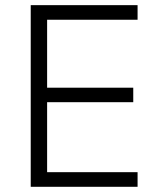

<svg xmlns="http://www.w3.org/2000/svg" viewBox="-20 -718 616 738"><path d="M98.1 0V-698.2H508.8V-642.1H161.1V-380.9H492.2V-325.2H161.1V-56.2H508.8V0Z"/></svg>

Font: Anuphan Light
Style: Regular
Weight: 300
Designer: Mike Abbink, Paul van der Laan, Pieter van Rosmalen, Mint Tantisuwanna
Foundry: Bold Monday; Cadson Demak
Version: Version 3.002;hotconv 1.0.109;makeotfexe 2.5.65596